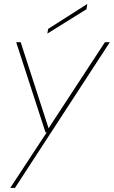

<svg xmlns="http://www.w3.org/2000/svg" viewBox="-20 -702 556 937"><path d="M30 215 208 -56H202L59 -496H81L217 -76L492 -496H516L53 215ZM211 -538 215 -561 405 -682H406L402 -657Z"/></svg>

Font: DM Sans 28pt Thin
Style: Italic
Weight: 250
Italic angle: -10°
Version: Version 4.004;gftools[0.9.30]